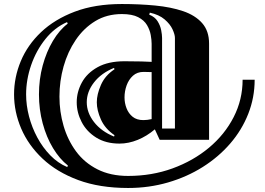

<svg xmlns="http://www.w3.org/2000/svg" viewBox="-20 -714 1318 956"><path d="M575 1Q507 1 459 -29Q411 -59 386.5 -106.5Q362 -154 362 -205Q362 -256 387.5 -303Q413 -350 466 -379.5Q519 -409 600 -409Q657 -409 684.5 -408Q712 -407 735 -406V-496Q735 -515 730.5 -540Q726 -565 712 -589Q698 -613 668 -628.5Q638 -644 587 -644Q512 -644 454.5 -609Q397 -574 357 -515Q317 -456 296.5 -383Q276 -310 276 -233Q276 -158 296.5 -87.5Q317 -17 358.5 39.5Q400 96 465 129Q530 162 618 162Q736 162 839 124.5Q942 87 1020.5 21.5Q1099 -44 1143.5 -131Q1188 -218 1188 -317H1248Q1248 -228 1216 -147Q1184 -66 1126 1Q1068 68 989.5 117.5Q911 167 816.5 194.5Q722 222 618 222Q476 222 369.5 182.5Q263 143 192 76Q121 9 85.5 -74Q50 -157 50 -244Q50 -329 83.5 -409.5Q117 -490 184.5 -554Q252 -618 352.5 -656Q453 -694 587 -694Q674 -694 752.5 -686.5Q831 -679 891.5 -658.5Q952 -638 986.5 -599Q1021 -560 1021 -497V-18H775L751 -70Q711 -36 665.5 -17.5Q620 1 575 1ZM787 -74H851V-525Q851 -542 839 -568Q827 -594 799.5 -617.5Q772 -641 726 -651L723 -641Q751 -630 764.5 -608.5Q778 -587 782.5 -564Q787 -541 787 -525ZM315 118 318 110Q277 78 244 23.5Q211 -31 192.5 -100Q174 -169 174 -244Q174 -319 192.5 -387.5Q211 -456 243.5 -510.5Q276 -565 317 -596L314 -604Q252 -577 206 -519.5Q160 -462 135 -389.5Q110 -317 110 -244Q110 -190 124.5 -134.5Q139 -79 166 -29Q193 21 230.5 59.5Q268 98 315 118ZM548 -34 550 -41Q503 -73 482.5 -119Q462 -165 462 -205Q462 -244 482.5 -291Q503 -338 550 -369L548 -376Q484 -350 448 -303.5Q412 -257 412 -205Q412 -153 448 -106.5Q484 -60 548 -34ZM600 -229Q600 -201 610 -175Q620 -149 640.5 -132.5Q661 -116 694 -116Q713 -116 735 -121V-355Q716 -356 695 -356Q663 -356 642 -337Q621 -318 610.5 -289Q600 -260 600 -229Z"/></svg>

Font: Diplomata
Style: Regular
Weight: 400
Designer: Eduardo Rodriguez Tunni
Foundry: Eduardo Rodriguez Tunni
Version: Version 1.002; ttfautohint (v1.8.4.7-5d5b);gftools[0.9.23]